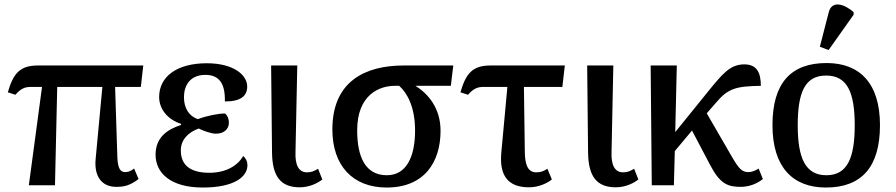

<svg xmlns="http://www.w3.org/2000/svg" viewBox="-20 -829 4010 859"><path d="M109 0H226L236 -440H438L408 -119C400 -39 436 7 500 7C532 7 559 3 600 -28L580 -75C564 -62 551 -59 540 -59C521 -59 507 -71 505 -126L495 -440H610L621 -536H149C68 -536 39 -499 15 -416L49 -405C71 -431 91 -440 115 -440H168Z M887 10C1030 10 1087 -39 1087 -90C1087 -108 1078 -123 1068 -131C1041 -84 986 -56 917 -56C834 -56 789 -88 789 -156C789 -204 822 -237 869 -254C893 -242 927 -231 944 -231C979 -230 1004 -249 1004 -280C1004 -294 1000 -310 987 -321C961 -322 908 -312 865 -296C826 -309 803 -345 803 -394C803 -445 829 -494 899 -494C963 -494 988 -452 986 -375C1058 -375 1086 -400 1086 -442C1086 -493 1026 -546 905 -546C771 -546 692 -486 692 -395C692 -341 730 -294 790 -275V-270C732 -251 676 -217 676 -137C676 -56 742 10 887 10Z M1321 9C1365 9 1402 -10 1422 -26L1403 -74C1386 -64 1375 -58 1353 -58C1314 -58 1300 -95 1302 -148L1310 -536H1193L1197 -148C1198 -43 1233 9 1321 9Z M1710 10C1879 10 1951 -104 1951 -244C1951 -345 1896 -409 1839 -445H1997L2008 -536H1786C1615 -536 1467 -466 1467 -250C1467 -88 1558 10 1710 10ZM1711 -45C1615 -45 1578 -126 1578 -246C1578 -404 1676 -445 1746 -445H1766C1802 -413 1837 -350 1837 -245C1837 -124 1796 -45 1711 -45Z M2347 9C2391 9 2429 -10 2449 -26L2429 -74C2413 -64 2402 -58 2379 -58C2340 -58 2329 -95 2328 -148L2324 -440H2496L2507 -536H2174C2093 -536 2064 -499 2040 -416L2074 -405C2096 -431 2116 -440 2140 -440H2250L2223 -148C2213 -44 2252 9 2347 9Z M2735 9C2779 9 2816 -10 2836 -26L2817 -74C2800 -64 2789 -58 2767 -58C2728 -58 2714 -95 2716 -148L2724 -536H2607L2611 -148C2612 -43 2647 9 2735 9Z M2896 0H2995L2999 -153L3076 -245L3156 -93C3201 -6 3236 7 3294 7C3333 7 3368 -8 3393 -28L3374 -75C3359 -65 3344 -59 3328 -59C3300 -59 3286 -74 3256 -125L3142 -322L3182 -368C3238 -435 3274 -443 3384 -445C3384 -504 3366 -541 3310 -541C3247 -541 3213 -500 3145 -416L3001 -238L3008 -536H2891Z M3687 -605 3799 -763V-775C3756 -812 3702 -828 3688 -775L3648 -620ZM3675 10C3834 10 3917 -81 3917 -269C3917 -457 3826 -547 3678 -547C3518 -547 3436 -457 3436 -269C3436 -81 3527 10 3675 10ZM3677 -45C3583 -45 3549 -122 3549 -269C3549 -417 3582 -491 3676 -491C3770 -491 3804 -417 3804 -269C3804 -122 3771 -45 3677 -45Z"/></svg>

Font: Noto Serif Medium
Style: Regular
Weight: 500
Designer: Monotype Design Team
Foundry: Monotype Imaging Inc.
Version: Version 2.013